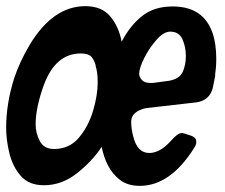

<svg xmlns="http://www.w3.org/2000/svg" viewBox="-32 -598 733 625"><path d="M423 7Q384 7 359 -12Q334 -31 319.5 -59.5Q305 -88 299 -120Q268 -73 218.5 -34Q169 5 111 5Q62 5 35.5 -25.5Q9 -56 -1.5 -99.5Q-12 -143 -12 -182Q-12 -260 14 -343Q32 -397 64 -451Q140 -578 246 -578Q299 -578 327 -544.5Q355 -511 364 -462Q390 -513 429.5 -545Q469 -577 530 -577Q586 -577 620 -550Q672 -508 672 -406Q672 -380 668 -352L669 -354L661 -313Q651 -272 609 -265L443 -246Q395 -235 395 -202Q395 -178 402 -153Q415 -100 454 -100Q488 -100 523 -138Q546 -165 560 -165Q565 -165 594 -155H593Q607 -150 607 -136Q607 -127 601 -118Q523 7 423 7ZM466 -328 518 -335Q552 -341 562.5 -363.5Q573 -386 573 -416Q573 -445 562 -470Q551 -495 522 -495Q501 -495 477.5 -468.5Q454 -442 437.5 -409Q421 -376 421 -358Q421 -348 429.5 -338Q438 -328 458 -328ZM144 -113Q194 -113 225 -150Q256 -187 271 -237.5Q286 -288 286 -330Q286 -364 279 -384L280 -383Q276 -400 266.5 -412Q257 -424 231 -424Q149 -424 111 -322Q84 -248 84 -193Q84 -165 97.5 -139Q111 -113 144 -113Z"/></svg>

Font: Bangerz
Style: Regular
Weight: 400
Designer: vernon adams
Foundry: Vernon Adams
Version: Version 2.10;February 7, 2025;FontCreator 13.0.0.2683 64-bit